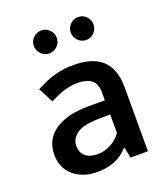

<svg xmlns="http://www.w3.org/2000/svg" viewBox="-128 -766 751 865"><g transform="rotate(-20 247.5 -333.0)"><path d="M71 -430Q117 -455 159.5 -467.5Q202 -480 254 -480Q294 -480 327.5 -471Q361 -462 385 -442Q409 -422 422.5 -388.5Q436 -355 436 -307V0H353L342 -51H339Q311 -19 274 -4.5Q237 10 192 10Q121 10 77.5 -28Q34 -66 34 -129Q34 -168 50 -196.5Q66 -225 95 -244Q124 -263 164 -272.5Q204 -282 252 -282H332V-318Q332 -363 308 -380.5Q284 -398 242 -398Q216 -398 183.5 -389.5Q151 -381 109 -358ZM333 -214 270 -213Q199 -211 170 -188Q141 -165 141 -134Q141 -114 147.5 -101Q154 -88 165 -80Q176 -72 190.5 -68.5Q205 -65 220 -65Q251 -65 281.5 -80.5Q312 -96 333 -125ZM115 -622Q115 -643 131 -659.5Q147 -676 170 -676Q193 -676 209 -659.5Q225 -643 225 -622Q225 -599 209 -582.5Q193 -566 170 -566Q147 -566 131 -582.5Q115 -599 115 -622ZM292 -622Q292 -643 308 -659.5Q324 -676 347 -676Q370 -676 385.5 -659.5Q401 -643 401 -622Q401 -599 385.5 -582.5Q370 -566 347 -566Q324 -566 308 -582.5Q292 -599 292 -622Z"/></g></svg>

Font: Mukta Malar Medium
Style: Regular
Weight: 500
Designer: Aadarsh Rajan, Girish Dalvi, Yashodeep Gholap
Foundry: Ek Type
Version: Version 2.538;PS 1.000;hotconv 16.6.51;makeotf.lib2.5.65220;